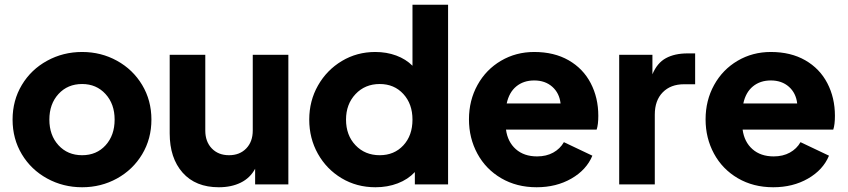

<svg xmlns="http://www.w3.org/2000/svg" viewBox="-20 -777 3571 809"><path d="M33 -273Q33 -354 72 -419Q111 -484 178.5 -521Q246 -558 326 -558Q406 -558 473 -521Q540 -484 579 -419Q618 -354 618 -273Q618 -192 579 -127Q540 -62 473 -25Q406 12 326 12Q246 12 178.5 -25Q111 -62 72 -127Q33 -192 33 -273ZM326 -123Q387 -123 425 -165Q463 -207 463 -273Q463 -339 424.5 -381Q386 -423 326 -423Q265 -423 226.5 -381Q188 -339 188 -273Q188 -207 226.5 -165Q265 -123 326 -123Z M695 -215V-546H845V-227Q845 -180 872.5 -151.5Q900 -123 945 -123Q990 -123 1017.5 -151.5Q1045 -180 1045 -227V-546H1195V0H1055V-66Q1034 -27 994.5 -7.5Q955 12 902 12Q804 12 749.5 -49.5Q695 -111 695 -215Z M1283 -273Q1283 -352 1320 -417Q1357 -482 1420.5 -520Q1484 -558 1561 -558Q1609 -558 1649.5 -543Q1690 -528 1718 -500V-757H1868V0H1728V-52Q1699 -21 1656 -4.5Q1613 12 1562 12Q1483 12 1419.5 -26Q1356 -64 1319.5 -129Q1283 -194 1283 -273ZM1580 -123Q1641 -123 1679.5 -164.5Q1718 -206 1718 -273Q1718 -339 1679.5 -381Q1641 -423 1580 -423Q1518 -423 1478 -380.5Q1438 -338 1438 -273Q1438 -207 1478 -165Q1518 -123 1580 -123Z M1956 -274Q1956 -354 1992 -419Q2028 -484 2091 -521Q2154 -558 2231 -558Q2315 -558 2376 -523Q2437 -488 2469 -426.5Q2501 -365 2501 -289Q2501 -252 2494 -231H2112Q2119 -179 2153.5 -148.5Q2188 -118 2243 -118Q2282 -118 2311 -134Q2340 -150 2356 -178L2476 -121Q2451 -61 2387.5 -24.5Q2324 12 2241 12Q2157 12 2092 -26Q2027 -64 1991.5 -129.5Q1956 -195 1956 -274ZM2342 -341Q2337 -385 2307 -411.5Q2277 -438 2231 -438Q2186 -438 2155.5 -413Q2125 -388 2115 -341Z M2589 -546H2729V-464Q2749 -512 2786 -532Q2823 -552 2877 -552H2909V-422H2862Q2806 -422 2772.5 -388Q2739 -354 2739 -294V0H2589Z M2953 -274Q2953 -354 2989 -419Q3025 -484 3088 -521Q3151 -558 3228 -558Q3312 -558 3373 -523Q3434 -488 3466 -426.5Q3498 -365 3498 -289Q3498 -252 3491 -231H3109Q3116 -179 3150.5 -148.5Q3185 -118 3240 -118Q3279 -118 3308 -134Q3337 -150 3353 -178L3473 -121Q3448 -61 3384.5 -24.5Q3321 12 3238 12Q3154 12 3089 -26Q3024 -64 2988.5 -129.5Q2953 -195 2953 -274ZM3339 -341Q3334 -385 3304 -411.5Q3274 -438 3228 -438Q3183 -438 3152.5 -413Q3122 -388 3112 -341Z"/></svg>

Font: Eudoxus Sans ExtraBold
Style: Regular
Weight: 800
Designer: Stijn de Vries
Foundry: tokotype
Version: Version 2.005